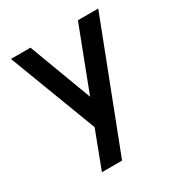

<svg xmlns="http://www.w3.org/2000/svg" viewBox="-165 -623 876 931"><g transform="rotate(-30 273.5 -158.0)"><path d="M138.7 -505.9 270 -155.3 404.3 -505.9H518.1L249.5 190.4H136.7L215.3 -16.6L29.3 -505.9Z"/></g></svg>

Font: Anta
Style: Regular
Weight: 400
Designer: Sergej Lebedev
Foundry: Sergej Lebedev
Version: Version 1.000; ttfautohint (v1.8.4.7-5d5b)